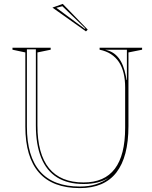

<svg xmlns="http://www.w3.org/2000/svg" viewBox="-20 -953 779 985"><path d="M390 12Q250 12 180 -67.5Q110 -147 110 -304V-684L44 -698V-708H240V-698L172 -684V-310Q172 -163 231.5 -90Q291 -17 409 -17Q516 -17 569 -87Q622 -157 622 -297V-505Q622 -545 614 -578Q606 -611 590 -635Q574 -659 549.5 -675Q525 -691 491 -698V-708H709V-698L639 -684V-306Q639 -148 577 -68Q515 12 390 12ZM390 4Q436 4 473 -8Q510 -20 538 -41Q512 -25 480 -17Q448 -9 409 -9Q328 -9 273.5 -42.5Q219 -76 191.5 -143.5Q164 -211 164 -310V-700H118V-304Q118 -150 186 -73Q254 4 390 4ZM519 -698Q542 -693 559 -682.5Q576 -672 589 -655Q602 -638 611 -615Q620 -592 626 -562L629 -543H631V-698ZM421 -792 249 -914 302 -933 430 -801ZM418 -807 300 -921 269 -913 415 -805Z"/></svg>

Font: Kalnia Glaze Thin Light
Style: Regular
Weight: 300
Version: Version 1.110